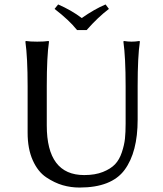

<svg xmlns="http://www.w3.org/2000/svg" viewBox="-20 -832 732 862"><path d="M326 -697Q290 -742 225 -792L241 -812Q301 -786 347 -751Q404 -791 454 -812L469 -792Q419 -754 369 -697ZM544 -445Q544 -574 534 -645L536 -648Q554 -645 571 -645Q588 -645 606 -648L608 -645Q598 -579 598 -445V-295Q598 -149 539.5 -69.5Q481 10 337 10Q298 10 261.5 -0.5Q225 -11 187.5 -36Q150 -61 127 -112.5Q104 -164 104 -236V-445Q104 -574 94 -645L96 -648Q114 -645 147 -645Q180 -645 198 -648L200 -645Q190 -579 190 -445V-269Q190 -46 358 -46Q407 -46 442 -60Q477 -74 496.5 -94.5Q516 -115 527 -148Q538 -181 541 -209.5Q544 -238 544 -277Z"/></svg>

Font: Libertinus Sans
Style: Regular
Weight: 400
Designer: Philipp H. Poll
Foundry: Khaled Hosny
Version: Version 6.1